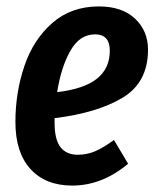

<svg xmlns="http://www.w3.org/2000/svg" viewBox="-20 -563 490 598"><path d="M441 -408Q441 -306 361.5 -258.5Q282 -211 150 -195V-181Q150 -128 168.5 -104.5Q187 -81 222 -81Q251 -81 276.5 -92Q302 -103 335 -127L379 -53Q298 15 205 15Q122 15 75 -36.5Q28 -88 28 -183Q28 -275 56 -357.5Q84 -440 143 -491.5Q202 -543 288 -543Q360 -543 400.5 -505Q441 -467 441 -408ZM322 -405Q322 -456 276 -456Q228 -456 199 -404.5Q170 -353 158 -276Q242 -286 282 -318Q322 -350 322 -405Z"/></svg>

Font: Fira Sans Extra Condensed Medium
Style: Italic
Weight: 500
Width: 3
Italic angle: -8°
Designer: Carrois Corporate & Edenspiekermann AG
Foundry: Carrois Corporate GbR & Edenspiekermann AG
Version: Version 4.203